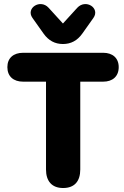

<svg xmlns="http://www.w3.org/2000/svg" viewBox="-20 -935 621 964"><path d="M297 9C355 9 383 -26 383 -84V-525H498C545 -525 576 -551 576 -598C576 -644 545 -670 498 -670H96C48 -670 17 -644 17 -598C17 -551 48 -525 96 -525H211V-84C211 -26 240 9 297 9ZM296 -714C336 -714 368 -731 393 -766L449 -845C484 -894 411 -942 368 -896L296 -817L224 -896C182 -942 108 -894 143 -845L199 -766C224 -731 256 -714 296 -714Z"/></svg>

Font: SN Pro Heavy
Style: Regular
Weight: 800
Designer: Tobias Whetton
Foundry: Supernotes
Version: Version 1.001;Glyphs 3.2 (3249)